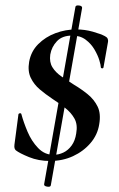

<svg xmlns="http://www.w3.org/2000/svg" viewBox="-20 -590 444 718"><path d="M145 99 262 -564Q263 -571 275.5 -569.5Q288 -568 287 -560L170 103Q169 110 156.5 108Q144 106 145 99ZM168 -386Q164 -358 176 -338.5Q188 -319 210 -304Q232 -289 257 -273Q284 -257 308 -237.5Q332 -218 345 -191.5Q358 -165 351 -125Q345 -86 318.5 -55Q292 -24 253 -6Q214 12 167 12Q124 12 88.5 -2.5Q53 -17 39 -28Q36 -31 34.5 -35.5Q33 -40 34 -49L49 -163Q50 -166 54.5 -166.5Q59 -167 60 -163Q68 -133 83 -97.5Q98 -62 122.5 -36.5Q147 -11 180 -11Q199 -11 217 -19.5Q235 -28 248 -46Q261 -64 265 -91Q271 -124 258.5 -146.5Q246 -169 223.5 -186.5Q201 -204 175 -221Q151 -237 129 -255.5Q107 -274 95 -299Q83 -324 89 -359Q96 -398 123 -425Q150 -452 187.5 -466Q225 -480 265 -480Q297 -480 327 -471.5Q357 -463 372 -455Q380 -451 382.5 -445.5Q385 -440 384 -434L367 -338Q366 -334 361.5 -334.5Q357 -335 357 -339Q357 -346 351.5 -364.5Q346 -383 333.5 -404.5Q321 -426 300.5 -441.5Q280 -457 250 -457Q213 -457 193 -436Q173 -415 168 -386Z"/></svg>

Font: Cormorant
Style: Bold Italic
Weight: 700
Italic angle: -10°
Designer: Christian Thalmann (Catharsis Fonts)
Foundry: Catharsis Fonts
Version: Version 4.000